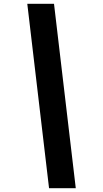

<svg xmlns="http://www.w3.org/2000/svg" viewBox="-20 -843 540 1006"><path d="M237 143 123 -823H263L377 143Z"/></svg>

Font: Iosevka Heavy Oblique
Style: Regular
Weight: 900
Italic angle: -9°
Monospace: yes
Designer: Belleve Invis
Foundry: Belleve Invis
Version: Version 32.5.0; ttfautohint (v1.8.4)